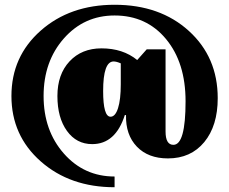

<svg xmlns="http://www.w3.org/2000/svg" viewBox="-20 -625 962 806"><path d="M461 161Q274 161 151 52.5Q28 -56 28 -222Q28 -388 151 -496.5Q274 -605 461 -605Q652 -605 773 -495Q894 -385 894 -213Q894 -97 837.5 -28.5Q781 40 685 40Q602 40 554.5 -9.5Q507 -59 509 -142H504Q465 -20 367 -20Q301 -20 261 -75.5Q221 -131 221 -222Q221 -313 272 -367.5Q323 -422 406 -422Q496 -422 556 -373L596 -418H675V-73Q675 -17 708 -17Q759 -17 759 -200Q759 -362 677 -461Q595 -560 461 -560Q333 -560 248 -463.5Q163 -367 163 -222Q163 -77 248 19.5Q333 116 461 116ZM444 -135Q464 -135 475.5 -171Q487 -207 487 -271V-359Q469 -367 457 -367Q413 -367 413 -243Q413 -135 444 -135Z"/></svg>

Font: Arapey Black
Style: Regular
Weight: 900
Designer: Eduardo Rodriguez Tunni
Foundry: Eduardo Rodriguez Tunni
Version: Version 4.000